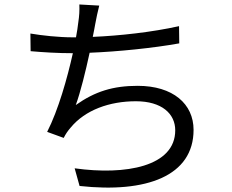

<svg xmlns="http://www.w3.org/2000/svg" viewBox="-20 -805 1040 859"><path d="M781 -688C660 -661 514 -645 395 -640C400 -662 403 -682 406 -697C411 -723 417 -754 424 -780L335 -785C336 -758 335 -735 330 -703C328 -686 325 -664 320 -638H304C244 -638 168 -646 116 -655L117 -576C174 -571 238 -567 305 -567H306C281 -455 241 -313 191 -215L265 -188C274 -206 283 -219 296 -234C361 -313 470 -352 588 -352C704 -352 764 -296 764 -222C764 -60 542 -20 314 -52L336 27C636 60 846 -18 846 -224C846 -340 754 -421 596 -421C486 -421 405 -396 319 -335C340 -392 363 -486 381 -569C508 -574 666 -590 782 -611Z"/></svg>

Font: Source Han Sans KR Regular
Style: Regular
Weight: 400
Designer: Ryoko NISHIZUKA (kana & ideographs); Paul D. Hunt (Latin, Greek & Cyrillic); Wenlong ZHANG (bopomofo); Sandoll Communica
Foundry: Adobe Systems Incorporated
Version: Version 1.004;PS 1.004;hotconv 1.0.82;makeotf.lib2.5.63406